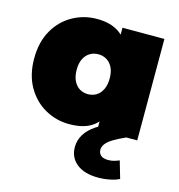

<svg xmlns="http://www.w3.org/2000/svg" viewBox="-116 -659 931 1000"><g transform="rotate(15 350.0 -158.5)"><path d="M285 10Q214 10 153.5 -24.5Q93 -59 57 -122.5Q21 -186 21 -274Q21 -362 57 -425.5Q93 -489 153.5 -523Q214 -557 285 -557Q357 -557 403 -526.5Q449 -496 471 -433.5Q493 -371 493 -274Q493 -176 472.5 -113Q452 -50 406.5 -20Q361 10 285 10ZM339 -166Q364 -166 384 -178Q404 -190 416 -214.5Q428 -239 428 -274Q428 -310 416 -333.5Q404 -357 384 -369Q364 -381 339 -381Q314 -381 294 -369Q274 -357 262 -333.5Q250 -310 250 -274Q250 -239 262 -214.5Q274 -190 294 -178Q314 -166 339 -166ZM435 0V-74L434 -274L424 -474V-547H650V0ZM503 240Q428 240 386.5 206.5Q345 173 345 117Q345 80 364.5 48.5Q384 17 421.5 -8Q459 -33 512 -49L591 0Q548 19 523 35Q498 51 487.5 66Q477 81 477 97Q477 114 489.5 126Q502 138 530 138Q547 138 562.5 133.5Q578 129 589 124L616 217Q598 227 566.5 233.5Q535 240 503 240Z"/></g></svg>

Font: MOST Montserrat Black
Style: Regular
Weight: 900
Designer: Julieta Ulanovsky
Foundry: Julieta Ulanovsky
Version: Version 8.000;March 11, 2024;FontCreator 15.0.0.2926 64-bit